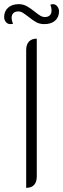

<svg xmlns="http://www.w3.org/2000/svg" viewBox="-26 -895 304 924"><path d="M100 -654Q100 -680 113 -694.5Q126 -709 151 -709V-46Q151 -19 138 -5Q125 9 100 9ZM-6 -813Q-6 -841 13 -858Q32 -875 64 -875Q85 -875 102.5 -865.5Q120 -856 141 -839Q157 -826 168 -819.5Q179 -813 190 -813Q205 -813 213.5 -821Q222 -829 222 -844Q222 -860 216 -872Q224 -875 229 -875Q241 -875 249.5 -864.5Q258 -854 258 -840Q258 -812 239 -795.5Q220 -779 188 -779Q165 -779 148.5 -788Q132 -797 110 -815Q93 -828 83 -834Q73 -840 62 -840Q47 -840 38.5 -832Q30 -824 30 -810Q30 -795 37 -781Q31 -779 23 -779Q11 -779 2.5 -789Q-6 -799 -6 -813Z"/></svg>

Font: K2D Thin
Style: Regular
Weight: 100
Designer: Katatrad Aksorn Co.,Ltd.
Foundry: Cadson Demak Co.,Ltd.
Version: Version 1.000; ttfautohint (v1.6)